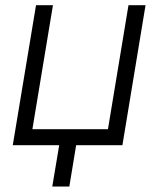

<svg xmlns="http://www.w3.org/2000/svg" viewBox="-20 -549 599 726"><path d="M28.3 0 116.2 -529.3H180.2L102.5 -60.5H388.2L465.8 -529.3H530.3L442.9 0ZM177.7 156.2 208 -24.9H272L242.2 156.2Z"/></svg>

Font: Inter 24pt Light
Style: Italic
Weight: 300
Italic angle: -9.3988°
Designer: Rasmus Andersson
Foundry: rsms
Version: Version 4.001;git-66647c0bb